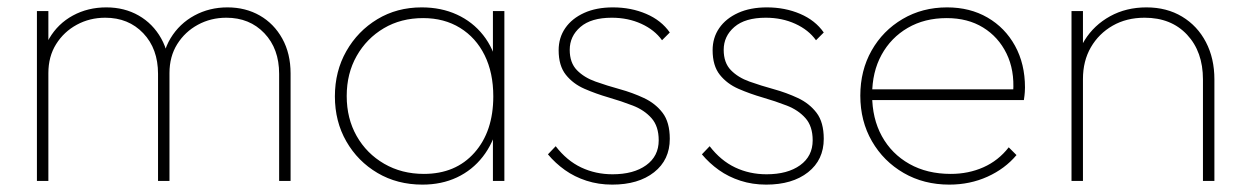

<svg xmlns="http://www.w3.org/2000/svg" viewBox="-20 -490 3379 520"><path d="M80 0V-460H111V0ZM408 0V-290Q408 -358 368 -400Q328 -442 265 -442Q223 -442 188 -423Q153 -404 132 -370.5Q111 -337 111 -292L90 -293Q90 -346 113.5 -386Q137 -426 177.5 -448Q218 -470 268 -470Q317 -470 355.5 -448Q394 -426 416.5 -386Q439 -346 439 -292V0ZM736 0V-290Q736 -358 696 -400Q656 -442 593 -442Q551 -442 516 -423Q481 -404 460 -370.5Q439 -337 439 -292L418 -293Q418 -347 442 -386.5Q466 -426 506.5 -448Q547 -470 596 -470Q645 -470 683.5 -448Q722 -426 744.5 -385.5Q767 -345 767 -291V0Z M1124 10Q1056 10 1002.5 -21.5Q949 -53 918 -107Q887 -161 887 -229Q887 -297 918 -351.5Q949 -406 1002 -438Q1055 -470 1122 -470Q1175 -470 1217.5 -450.5Q1260 -431 1288.5 -395Q1317 -359 1328 -309V-152Q1316 -102 1287.5 -65.5Q1259 -29 1217.5 -9.5Q1176 10 1124 10ZM1128 -19Q1214 -19 1265 -76.5Q1316 -134 1316 -229Q1316 -293 1292.5 -340.5Q1269 -388 1226 -414.5Q1183 -441 1126 -441Q1066 -441 1019.5 -413.5Q973 -386 946 -338.5Q919 -291 919 -230Q919 -169 946 -121.5Q973 -74 1020.5 -46.5Q1068 -19 1128 -19ZM1315 0V-123L1324 -237L1315 -348V-460H1346V0Z M1638 10Q1601 10 1568.5 -0.5Q1536 -11 1510 -29.5Q1484 -48 1464 -72L1485 -94Q1515 -55 1554 -36.5Q1593 -18 1639 -18Q1696 -18 1730 -42.5Q1764 -67 1764 -110Q1764 -148 1744.5 -170Q1725 -192 1694 -204Q1663 -216 1628.5 -226Q1594 -236 1563 -249.5Q1532 -263 1512.5 -287.5Q1493 -312 1493 -354Q1493 -388 1511 -414Q1529 -440 1562 -455Q1595 -470 1640 -470Q1689 -470 1730 -452.5Q1771 -435 1794 -402L1773 -381Q1753 -409 1717 -425.5Q1681 -442 1637 -442Q1581 -442 1552 -417Q1523 -392 1523 -355Q1523 -320 1542.5 -300Q1562 -280 1593 -269Q1624 -258 1658.5 -248.5Q1693 -239 1724 -224.5Q1755 -210 1774.5 -184.5Q1794 -159 1794 -114Q1794 -57 1751.5 -23.5Q1709 10 1638 10Z M2055 10Q2018 10 1985.5 -0.5Q1953 -11 1927 -29.5Q1901 -48 1881 -72L1902 -94Q1932 -55 1971 -36.5Q2010 -18 2056 -18Q2113 -18 2147 -42.5Q2181 -67 2181 -110Q2181 -148 2161.5 -170Q2142 -192 2111 -204Q2080 -216 2045.5 -226Q2011 -236 1980 -249.5Q1949 -263 1929.5 -287.5Q1910 -312 1910 -354Q1910 -388 1928 -414Q1946 -440 1979 -455Q2012 -470 2057 -470Q2106 -470 2147 -452.5Q2188 -435 2211 -402L2190 -381Q2170 -409 2134 -425.5Q2098 -442 2054 -442Q1998 -442 1969 -417Q1940 -392 1940 -355Q1940 -320 1959.5 -300Q1979 -280 2010 -269Q2041 -258 2075.5 -248.5Q2110 -239 2141 -224.5Q2172 -210 2191.5 -184.5Q2211 -159 2211 -114Q2211 -57 2168.5 -23.5Q2126 10 2055 10Z M2551 10Q2482 10 2427.5 -21.5Q2373 -53 2341.5 -107.5Q2310 -162 2310 -231Q2310 -299 2340.5 -353Q2371 -407 2424.5 -438.5Q2478 -470 2545 -470Q2607 -470 2654.5 -442.5Q2702 -415 2729 -366Q2756 -317 2756 -253Q2756 -249 2755.5 -240.5Q2755 -232 2753 -219H2332V-248H2733L2724 -241Q2728 -300 2706 -345Q2684 -390 2642.5 -415.5Q2601 -441 2544 -441Q2484 -441 2438.5 -414.5Q2393 -388 2367.5 -341.5Q2342 -295 2342 -233Q2342 -169 2368.5 -121Q2395 -73 2443 -46Q2491 -19 2555 -19Q2603 -19 2643.5 -37Q2684 -55 2712 -91L2733 -70Q2702 -33 2654.5 -11.5Q2607 10 2551 10Z M3238 0V-275Q3238 -350 3195 -396Q3152 -442 3080 -442Q3031 -442 2993.5 -420.5Q2956 -399 2934.5 -362Q2913 -325 2913 -276L2892 -288Q2892 -340 2917.5 -381Q2943 -422 2986.5 -446Q3030 -470 3085 -470Q3140 -470 3181.5 -445Q3223 -420 3246 -376Q3269 -332 3269 -275V0ZM2882 0V-460H2913V0Z"/></svg>

Font: Marine Company Thin
Style: Regular
Weight: 100
Designer: Rodrigo Fuenzalida
Foundry: fragTYPE
Version: Version 1.000